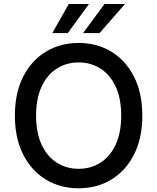

<svg xmlns="http://www.w3.org/2000/svg" viewBox="-20 -958 808 987"><path d="M711.6 -363.6Q711.6 -247.5 669 -163.7Q626.4 -79.9 552.4 -35Q478.3 9.9 384.2 9.9Q289.8 9.9 215.7 -35Q141.7 -79.9 99.1 -163.7Q56.5 -247.5 56.5 -363.6Q56.5 -480.1 99.1 -563.7Q141.7 -647.4 215.7 -692.3Q289.8 -737.2 384.2 -737.2Q478.3 -737.2 552.4 -692.3Q626.4 -647.4 669 -563.7Q711.6 -480.1 711.6 -363.6ZM603 -363.6Q603 -452.4 574.4 -513.3Q545.8 -574.2 496.3 -605.6Q446.7 -637.1 384.2 -637.1Q321.7 -637.1 272.2 -605.6Q222.7 -574.2 194.1 -513.3Q165.5 -452.4 165.5 -363.6Q165.5 -275.2 194.1 -214.1Q222.7 -153.1 272.2 -121.6Q321.7 -90.2 384.2 -90.2Q446.7 -90.2 496.3 -121.6Q545.8 -153.1 574.4 -214.1Q603 -275.2 603 -363.6ZM407 -788 517.4 -937.5H622.5L491.8 -788ZM248.9 -788 333.5 -937.5H437.5L328.5 -788Z"/></svg>

Font: Inter UI Medium
Style: Regular
Weight: 500
Designer: Rasmus Andersson
Foundry: rsms
Version: 3.2;8d6f07862